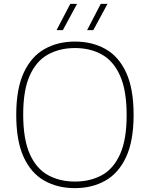

<svg xmlns="http://www.w3.org/2000/svg" viewBox="-20 -964 775 993"><path d="M367.5 9Q277.5 9 209 -29.8Q140.5 -68.5 102.2 -152Q64 -235.5 64 -370Q64 -504.5 102.8 -588Q141.5 -671.5 210 -710.2Q278.5 -749 367.5 -749Q457.5 -749 526 -710.2Q594.5 -671.5 632.8 -588Q671 -504.5 671 -370Q671 -235.5 632.2 -152Q593.5 -68.5 525 -29.8Q456.5 9 367.5 9ZM367.5 -25Q447 -25 507.2 -58.2Q567.5 -91.5 601.2 -167Q635 -242.5 635 -368Q635 -496 601.2 -572Q567.5 -648 507.2 -681.8Q447 -715.5 367.5 -715.5Q288.5 -715.5 228 -682Q167.5 -648.5 133.8 -573.2Q100 -498 100 -372Q100 -244 133.8 -168Q167.5 -92 228 -58.5Q288.5 -25 367.5 -25ZM430.5 -808 501 -944H536L462.5 -808ZM272.5 -808 343.5 -944H378.5L305 -808Z"/></svg>

Font: Encode Sans SemiExpanded SemiExpanded Thin
Style: Regular
Weight: 100
Width: 6
Designer: Multiple Designers
Foundry: Impallari Type
Version: Version 3.000; ttfautohint (v1.8.3) -l 8 -r 50 -G 200 -x 14 